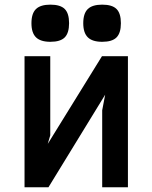

<svg xmlns="http://www.w3.org/2000/svg" viewBox="-20 -786 640 806"><path d="M83 -550H191V-218L180.5 -182L408 -550H517V0H409V-323L421.5 -388.5L183.5 0H83ZM112 -688.5Q112 -729.5 131 -748Q150 -766.5 191.5 -766.5Q233.5 -766.5 251.8 -748.2Q270 -730 270 -688.5Q270 -647.5 251.8 -629Q233.5 -610.5 191.5 -610.5Q150.5 -610.5 131.2 -629.2Q112 -648 112 -688.5ZM329.5 -688.5Q329.5 -729.5 348.5 -748Q367.5 -766.5 409 -766.5Q451 -766.5 469.2 -748.2Q487.5 -730 487.5 -688.5Q487.5 -647.5 469.2 -629Q451 -610.5 409 -610.5Q368 -610.5 348.8 -629.2Q329.5 -648 329.5 -688.5Z"/></svg>

Font: JuliaMono SemiBold
Style: Regular
Weight: 600
Monospace: yes
Designer: cormullion
Foundry: corm
Version: Version 0.055; ttfautohint (v1.8.4)